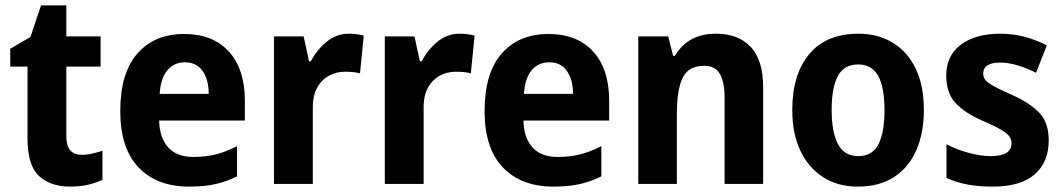

<svg xmlns="http://www.w3.org/2000/svg" viewBox="-20 -682 3945 712"><path d="M283 -108Q303 -108 322 -112.5Q341 -117 360 -123V-15Q336 -4 307 3Q278 10 240 10Q167 10 124.5 -29.5Q82 -69 82 -169V-435H18V-501L93 -545L132 -662H226V-547H353V-435H226V-176Q226 -108 283 -108Z M663 -556Q769 -556 828.5 -491Q888 -426 888 -308V-235H570Q572 -170 604 -135Q636 -100 697 -100Q743 -100 780.5 -109.5Q818 -119 859 -140V-28Q821 -9 779.5 0.5Q738 10 681 10Q562 10 494 -61Q426 -132 426 -270Q426 -411 489.5 -483.5Q553 -556 663 -556ZM666 -451Q626 -451 601 -422Q576 -393 572 -334H754Q754 -386 731.5 -418.5Q709 -451 666 -451Z M1274 -557Q1302 -557 1329 -550L1315 -410Q1304 -413 1290.5 -414.5Q1277 -416 1258 -416Q1228 -416 1200.5 -401.5Q1173 -387 1156 -356.5Q1139 -326 1140 -278V0H996V-547H1106L1126 -455H1133Q1154 -496 1190.5 -526.5Q1227 -557 1274 -557Z M1685 -557Q1713 -557 1740 -550L1726 -410Q1715 -413 1701.5 -414.5Q1688 -416 1669 -416Q1639 -416 1611.5 -401.5Q1584 -387 1567 -356.5Q1550 -326 1551 -278V0H1407V-547H1517L1537 -455H1544Q1565 -496 1601.5 -526.5Q1638 -557 1685 -557Z M2014 -556Q2120 -556 2179.5 -491Q2239 -426 2239 -308V-235H1921Q1923 -170 1955 -135Q1987 -100 2048 -100Q2094 -100 2131.5 -109.5Q2169 -119 2210 -140V-28Q2172 -9 2130.5 0.5Q2089 10 2032 10Q1913 10 1845 -61Q1777 -132 1777 -270Q1777 -411 1840.5 -483.5Q1904 -556 2014 -556ZM2017 -451Q1977 -451 1952 -422Q1927 -393 1923 -334H2105Q2105 -386 2082.5 -418.5Q2060 -451 2017 -451Z M2635 -557Q2717 -557 2763.5 -508.5Q2810 -460 2810 -358V0H2667V-320Q2667 -378 2649.5 -408Q2632 -438 2591 -438Q2533 -438 2511.5 -393.5Q2490 -349 2490 -259V0H2347V-547H2458L2476 -475H2483Q2531 -557 2635 -557Z M3406 -274Q3406 -189 3378 -125Q3350 -61 3295.5 -25.5Q3241 10 3161 10Q3086 10 3031.5 -25.5Q2977 -61 2947.5 -124.5Q2918 -188 2918 -274Q2918 -406 2981 -481.5Q3044 -557 3164 -557Q3235 -557 3290 -524Q3345 -491 3375.5 -428Q3406 -365 3406 -274ZM3064 -274Q3064 -192 3087.5 -147.5Q3111 -103 3163 -103Q3215 -103 3237.5 -147Q3260 -191 3260 -274Q3260 -357 3237 -400Q3214 -443 3162 -443Q3110 -443 3087 -400Q3064 -357 3064 -274Z M3869 -161Q3869 -81 3817 -35.5Q3765 10 3661 10Q3610 10 3569 2.5Q3528 -5 3490 -22V-147Q3528 -127 3573 -115Q3618 -103 3654 -103Q3731 -103 3731 -151Q3731 -166 3722 -177.5Q3713 -189 3689.5 -202.5Q3666 -216 3622 -235Q3558 -263 3523.5 -300Q3489 -337 3489 -402Q3489 -476 3543.5 -516.5Q3598 -557 3689 -557Q3736 -557 3778 -546Q3820 -535 3862 -514L3822 -412Q3789 -429 3754 -439.5Q3719 -450 3690 -450Q3626 -450 3626 -409Q3626 -395 3635 -384.5Q3644 -374 3667 -361.5Q3690 -349 3733 -330Q3798 -301 3833.5 -264.5Q3869 -228 3869 -161Z"/></svg>

Font: Noto Sans Hebrew SemiCondensed
Style: Bold
Weight: 700
Width: 4
Designer: Monotype Design Team
Foundry: Monotype Imaging Inc.
Version: Version 2.004; ttfautohint (v1.8.4.7-5d5b)